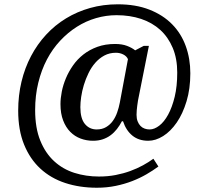

<svg xmlns="http://www.w3.org/2000/svg" viewBox="-20 -734 961 896"><path d="M868.2 -392.1Q868.2 -319.8 850.6 -261.5Q833 -203.1 804.7 -162.1Q776.4 -121.1 741.5 -99.1Q706.5 -77.1 671.9 -77.1Q627.4 -77.1 597.9 -101.1Q568.4 -125 554.2 -168H548.8Q538.6 -148.4 525.6 -131.8Q512.7 -115.2 496.3 -103Q480 -90.8 459.7 -84Q439.5 -77.1 414.1 -77.1Q383.8 -77.1 356.2 -87.4Q328.6 -97.7 307.9 -118.7Q287.1 -139.6 274.7 -171.9Q262.2 -204.1 262.2 -248Q262.2 -274.9 268.3 -306.2Q274.4 -337.4 287.4 -368.4Q300.3 -399.4 320.6 -428.5Q340.8 -457.5 369.1 -479.7Q397.5 -502 434.3 -515.4Q471.2 -528.8 517.1 -528.8Q549.3 -528.8 572.5 -520Q595.7 -511.2 610.8 -499L650.9 -520H674.8L624 -265.1Q622.6 -253.4 620.6 -241.7Q619.1 -231.9 618.2 -220.2Q617.2 -208.5 617.2 -198.2Q617.2 -180.7 622.3 -167.7Q627.4 -154.8 635.7 -146.2Q644 -137.7 655 -133.8Q666 -129.9 678.2 -129.9Q700.2 -129.9 723.1 -147.5Q746.1 -165 764.6 -199Q783.2 -232.9 795.2 -282.2Q807.1 -331.5 807.1 -395Q807.1 -460.4 786.1 -510.5Q765.1 -560.5 727.8 -594.5Q690.4 -628.4 638.4 -645.8Q586.4 -663.1 523.9 -663.1Q475.1 -663.1 428 -649.4Q380.9 -635.7 338.9 -609.1Q296.9 -582.5 261 -544.2Q225.1 -505.9 199.2 -456.8Q173.3 -407.7 158.7 -348.1Q144 -288.6 144 -220.2Q144 -136.7 168 -77.9Q191.9 -19 232.7 18.3Q273.4 55.7 327.4 72.8Q381.3 89.8 441.9 89.8Q482.9 89.8 519.5 82.8Q556.2 75.7 588.1 64Q620.1 52.2 647.2 37.4Q674.3 22.5 695.8 6.8L719.2 43Q694.3 61.5 663.6 79.3Q632.8 97.2 596.9 111.1Q561 125 519.8 133.5Q478.5 142.1 432.1 142.1Q351.6 142.1 284.2 119.9Q216.8 97.7 168.2 52.7Q119.6 7.8 92.3 -59.6Q64.9 -127 64.9 -217.8Q64.9 -288.6 80.3 -352.8Q95.7 -417 124.8 -472.2Q153.8 -527.3 195.1 -572Q236.3 -616.7 288.1 -648.2Q339.8 -679.7 400.6 -696.8Q461.4 -713.9 529.8 -713.9Q613.8 -713.9 677.2 -689Q740.7 -664.1 783.2 -620.8Q825.7 -577.6 846.9 -518.8Q868.2 -460 868.2 -392.1ZM355 -233.9Q355 -181.2 376.2 -155.5Q397.5 -129.9 431.2 -129.9Q456.5 -129.9 475.1 -140.9Q493.7 -151.9 506.3 -169.4Q519 -187 526.9 -209.5Q534.7 -231.9 539.1 -254.9L577.1 -458Q570.8 -472.2 554.9 -480Q539.1 -487.8 521 -487.8Q491.2 -487.8 467 -474.9Q442.9 -461.9 424.6 -440.9Q406.2 -419.9 393.1 -392.8Q379.9 -365.7 371.3 -337.4Q362.8 -309.1 358.9 -282.2Q355 -255.4 355 -233.9Z"/></svg>

Font: Noto Serif
Style: Regular
Weight: 400
Designer: Monotype Design team
Foundry: Monotype Imaging Inc.
Version: Version 1.02